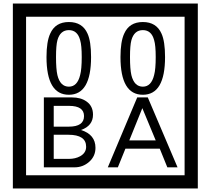

<svg xmlns="http://www.w3.org/2000/svg" viewBox="-20 -980 1195 1090"><path d="M1103 90H53V-960H1103ZM1028 15V-885H128V15ZM497 -656Q497 -442 371 -442Q244 -442 244 -656Q244 -744 265 -789Q294 -855 371 -855Q448 -855 477 -789Q497 -745 497 -656ZM444 -656Q444 -723 435 -752Q420 -809 371 -809Q322 -809 306 -752Q298 -723 298 -656Q298 -587 306 -553Q322 -488 371 -488Q419 -488 435 -554Q444 -587 444 -656ZM917 -656Q917 -442 791 -442Q664 -442 664 -656Q664 -744 685 -789Q714 -855 791 -855Q868 -855 897 -789Q917 -745 917 -656ZM864 -656Q864 -723 855 -752Q840 -809 791 -809Q742 -809 726 -752Q718 -723 718 -656Q718 -587 726 -553Q742 -488 791 -488Q839 -488 855 -554Q864 -587 864 -656ZM522 -141Q522 -93 486.5 -61.5Q451 -30 403 -30H229V-427H388Q439 -427 471 -404Q508 -378 508 -329Q508 -266 440 -242Q522 -216 522 -141ZM457 -321Q457 -379 372 -379H285V-261H371Q457 -261 457 -321ZM469 -147Q469 -215 368 -215H285V-78H371Q408 -78 435 -93Q469 -112 469 -147ZM988 -30H930L887 -136H692L649 -30H592L759 -427H819ZM864 -183 788 -366 714 -183Z"/></svg>

Font: Unicode BMP Fallback SIL
Style: Regular
Weight: 400
Foundry: NRSI, SIL International
Version: Version 5.1 Based on Unicode 5.1